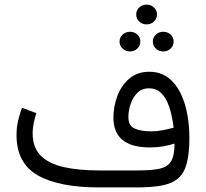

<svg xmlns="http://www.w3.org/2000/svg" viewBox="-20 -819 899 839"><path d="M575.2 -755.4Q575.2 -773.9 588.4 -786.4Q601.6 -798.8 620.6 -798.8Q639.6 -798.8 652.8 -786.4Q666 -773.9 666 -755.4Q666 -737.3 652.8 -724.9Q639.6 -712.4 620.6 -712.4Q601.6 -712.4 588.4 -724.9Q575.2 -737.3 575.2 -755.4ZM647.9 -637.2Q647.9 -655.3 661.1 -667.7Q674.3 -680.2 693.4 -680.2Q712.4 -680.2 725.6 -668Q738.8 -655.8 738.8 -637.2Q738.8 -619.1 725.6 -606.7Q712.4 -594.2 693.4 -594.2Q674.3 -594.2 661.1 -606.7Q647.9 -619.1 647.9 -637.2ZM502.4 -637.2Q502.4 -655.3 515.6 -667.7Q528.8 -680.2 547.9 -680.2Q566.9 -680.2 580.1 -668Q593.3 -655.8 593.3 -637.2Q593.3 -619.1 580.1 -606.7Q566.9 -594.2 547.9 -594.2Q528.8 -594.2 515.6 -606.7Q502.4 -619.1 502.4 -637.2ZM742.7 -191.4Q717.3 -183.6 691.4 -179.2Q665.5 -174.8 634.8 -174.8Q475.6 -174.8 475.6 -305.2Q475.6 -353.5 492.9 -399.7Q510.3 -445.8 545.2 -475.6Q580.1 -505.4 631.8 -505.4Q680.2 -505.4 713.9 -480.2Q747.6 -455.1 768.3 -413.1Q789.1 -371.1 798.3 -320.3Q807.6 -269.5 807.6 -218.3Q807.6 -148.4 796.1 -105.2Q784.7 -62 758.1 -39.3Q731.4 -16.6 686.8 -8.3Q642.1 0 575.7 0H413.6Q238.3 0 145.3 -52.7Q52.2 -105.5 52.2 -229.5Q52.2 -260.7 58.8 -290.3Q65.4 -319.8 76.2 -348.1L138.7 -324.7Q132.3 -303.7 127.4 -281Q122.6 -258.3 122.6 -237.3Q122.6 -174.3 158 -138.9Q193.4 -103.5 258.5 -88.9Q323.7 -74.2 413.6 -74.2H581.5Q642.1 -74.2 677.2 -81.8Q712.4 -89.4 727.5 -114.3Q742.7 -139.2 742.7 -191.4ZM641.1 -245.1Q666.5 -245.1 690.4 -249.8Q714.4 -254.4 738.8 -261.2Q735.4 -288.6 728.8 -318.6Q722.2 -348.6 710.2 -374.8Q698.2 -400.9 679.2 -417Q660.2 -433.1 631.3 -433.1Q599.6 -433.1 579.6 -412.6Q559.6 -392.1 550.3 -362.8Q541 -333.5 541 -307.6Q541 -270 567.9 -257.6Q594.7 -245.1 641.1 -245.1Z"/></svg>

Font: Vazirmatn RD Light
Style: Regular
Weight: 300
Designer: Saber Rastikerdar
Foundry: Saber Rastikerdar
Version: Version 32.102